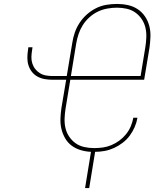

<svg xmlns="http://www.w3.org/2000/svg" viewBox="-20 -763 840 975"><path d="M433 192H412L442 8Q416 7 390.5 -0.5Q365 -8 344.5 -23Q324 -38 311 -60.5Q298 -83 292 -108Q286 -133 287 -160.5Q288 -188 292 -215L316 -358H246Q226 -358 206.5 -361.5Q187 -365 170.5 -374Q154 -383 142.5 -397.5Q131 -412 125 -430Q119 -448 119 -468Q119 -488 122 -508L124 -523H145L143 -508Q140 -491 139.5 -474Q139 -457 144 -441Q149 -425 159 -412.5Q169 -400 182.5 -391.5Q196 -383 212.5 -380Q229 -377 246 -377H319L347 -545Q351 -572 360 -598Q369 -624 384.5 -647.5Q400 -671 421.5 -690Q443 -709 468 -721.5Q493 -734 520.5 -738.5Q548 -743 574 -743Q603 -743 630 -737Q657 -731 679 -716.5Q701 -702 716 -680Q731 -658 738 -631.5Q745 -605 744 -576.5Q743 -548 739 -520L712 -358H337L313 -212Q309 -187 308 -161.5Q307 -136 312.5 -112.5Q318 -89 331.5 -69Q345 -49 364 -35.5Q383 -22 407.5 -16.5Q432 -11 458 -11Q480 -11 502 -14Q524 -17 545.5 -26Q567 -35 586 -49Q605 -63 620 -81.5Q635 -100 644 -121.5Q653 -143 657 -165H678Q674 -141 664 -118Q654 -95 639 -74.5Q624 -54 603 -38Q582 -22 559 -11.5Q536 -1 511.5 3.5Q487 8 463 8ZM340 -377H694L718 -523Q722 -548 723 -573.5Q724 -599 718.5 -622.5Q713 -646 699.5 -666Q686 -686 667 -699.5Q648 -713 624 -718.5Q600 -724 574 -724Q550 -724 525 -719.5Q500 -715 477 -704Q454 -693 434 -675Q414 -657 400.5 -635.5Q387 -614 379 -590Q371 -566 367 -542Z"/></svg>

Font: Iosevka Aile Thin Oblique
Style: Regular
Weight: 100
Italic angle: -9°
Designer: Belleve Invis
Foundry: Belleve Invis
Version: Version 31.1.0; ttfautohint (v1.8.4)